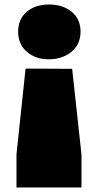

<svg xmlns="http://www.w3.org/2000/svg" viewBox="-20 -827 433 847"><path d="M339.4 -146V0H52.7V-146L92.8 -524.4L298.3 -523.4ZM195.3 -565.4Q137.2 -565.4 98.6 -598.4Q60.1 -631.3 60.1 -687.5Q60.1 -742.7 97.9 -774.9Q135.7 -807.1 195.3 -807.1Q257.3 -807.1 296.4 -774.9Q335.4 -742.7 335.4 -687.5Q335.4 -631.3 295.2 -598.4Q254.9 -565.4 195.3 -565.4Z"/></svg>

Font: Bevan
Style: Regular
Weight: 400
Foundry: vernon adams
Version: Version 1.000